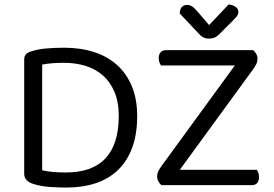

<svg xmlns="http://www.w3.org/2000/svg" viewBox="-20 -834 1235 865"><path d="M515 -311Q515 -375 495.5 -420.5Q476 -466 442.5 -495Q409 -524 364.5 -537.5Q320 -551 269 -551Q237 -551 213.5 -549Q190 -547 170 -543V-67Q194 -61 221.5 -59Q249 -57 278 -57Q396 -57 455.5 -121Q515 -185 515 -311ZM598 -311Q598 -229 575.5 -168.5Q553 -108 511.5 -68Q470 -28 411 -8.5Q352 11 279 11Q247 11 207 8.5Q167 6 131 -5Q89 -18 89 -51V-565Q89 -581 97 -589.5Q105 -598 122 -603Q153 -613 192 -616Q231 -619 270 -619Q343 -619 403.5 -599.5Q464 -580 507 -541.5Q550 -503 574 -445.5Q598 -388 598 -311ZM1121 -608Q1129 -601 1134.5 -591Q1140 -581 1140 -570Q1140 -556 1134.5 -545Q1129 -534 1119 -520L790 -69H1137Q1141 -64 1144 -55.5Q1147 -47 1147 -36Q1147 -19 1138.5 -9.5Q1130 0 1116 0H707Q699 -7 693.5 -17Q688 -27 688 -38Q688 -52 693.5 -63Q699 -74 709 -88L1038 -539H705Q702 -544 698.5 -552.5Q695 -561 695 -572Q695 -589 703.5 -598.5Q712 -608 727 -608ZM1010 -814Q1028 -812 1041 -803.5Q1054 -795 1054 -781Q1054 -769 1046.5 -760Q1039 -751 1028 -740L968 -680Q957 -669 946.5 -664.5Q936 -660 922 -660Q907 -660 895.5 -666Q884 -672 873 -685L790 -773Q790 -792 799 -802Q808 -812 823 -812Q834 -812 844 -806Q854 -800 868 -784L922 -721Z"/></svg>

Font: Baloo Da 2
Style: Regular
Weight: 400
Designer: Noopur Datye, Sulekha Rajkumar and Ek Type
Foundry: Ek Type
Version: Version 1.640;hotconv 1.0.111;makeotfexe 2.5.65597; ttfautoh